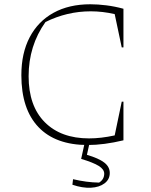

<svg xmlns="http://www.w3.org/2000/svg" viewBox="-20 -673 706 899"><path d="M391 6Q240 6 160 -78Q80 -162 80 -321Q80 -424 119 -498.5Q158 -573 230.5 -613Q303 -653 403 -653Q438 -653 478 -648Q518 -643 558 -632V-451H550L517 -607Q460 -620 405 -620Q294 -620 193 -570Q114 -459 114 -316Q114 -177 189.5 -101Q265 -25 397 -25Q425 -25 455 -28.5Q485 -32 517 -39L550 -197H558V-16Q466 6 391 6ZM378 -11H401L387 52Q442 68 468 88Q494 108 494 137Q494 167 469.5 185.5Q445 204 405.5 206Q366 208 319 192L322 166Q385 181 444 182Q468 167 468 140Q468 120 442.5 104Q417 88 360 71Z"/></svg>

Font: Piazzolla SC Thin
Style: Regular
Weight: 100
Designer: Juan Pablo del Peral
Foundry: Huerta Tipografica
Version: Version 1.330